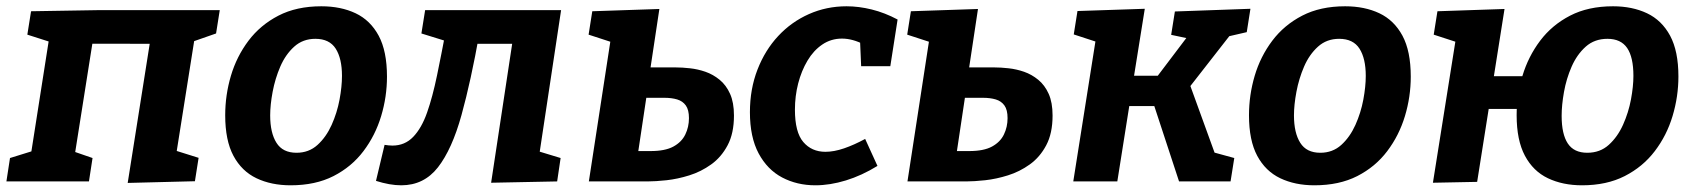

<svg xmlns="http://www.w3.org/2000/svg" viewBox="-29 -566 5286 599"><path d="M369.4 4.7 443.9 -466.3 473.4 -429.3 222.9 -429.7 264.9 -466.3 200.3 -57.8 185.7 -98.6 259.7 -73 248.5 0H-9L2.2 -73L97.9 -102.7L63.3 -57.8L129 -476.8L156.5 -425.8L56.3 -457.9L67.9 -530.9L273.6 -534.3H656.6L645.1 -461.6L548.7 -427.9L583.3 -479.2L516.5 -57.8L499.2 -102.3L590.6 -73.6L579.1 -0.6Z M973.5 -546.4Q1034.4 -546.4 1080.4 -524.6Q1126.4 -502.8 1152.4 -454.6Q1178.3 -406.4 1178.3 -326.9Q1178.3 -264.1 1160.1 -203.8Q1141.9 -143.4 1104.9 -94.5Q1068 -45.6 1011.5 -16.7Q955 12.1 877.6 12.1Q817.4 12.1 771.2 -9.9Q725.1 -31.9 699.3 -79.9Q673.6 -127.9 673.6 -206.4Q673.6 -269.4 691.4 -329.6Q709.3 -389.9 746.2 -438.9Q783.2 -488 839.7 -517.2Q896.2 -546.4 973.5 -546.4ZM954.9 -444.9Q915.9 -444.9 888.8 -420.4Q861.7 -395.9 845.5 -358.4Q829.3 -320.8 821.6 -279.8Q813.9 -238.8 813.9 -206Q813.9 -151.5 833.5 -120.5Q853 -89.4 896 -89.4Q934.6 -89.4 961.6 -113.9Q988.5 -138.3 1005.6 -176.2Q1022.6 -214.1 1030.3 -255.2Q1037.9 -296.2 1037.9 -329.3Q1037.9 -383.4 1018.4 -414.1Q998.8 -444.9 954.9 -444.9Z M1144 -1.7 1170.8 -114.1Q1176.8 -113.1 1183.1 -112.5Q1189.5 -111.8 1195.1 -111.8Q1234 -111.8 1260.1 -139Q1286.3 -166.2 1303.5 -215.2Q1320.7 -264.2 1334.4 -330.6Q1348.1 -397.1 1363 -475.7L1391.5 -428.8L1285.7 -461.6L1297.3 -534.3H1721.5L1653.4 -83.1L1645 -95.8L1720 -73L1709.2 0L1503.2 4.1L1575 -469.8L1589.9 -429.3H1420.4L1466.9 -463.6Q1440.2 -313.3 1410.7 -206.8Q1381.2 -100.4 1337.4 -44.1Q1293.5 12.1 1222.9 12.1Q1205.1 12.1 1185.1 8.6Q1165.2 5 1144 -1.7Z M1959.4 -74.8 1941.4 -94.7H2000.7Q2046.1 -94.7 2071.9 -108.8Q2097.6 -122.8 2109 -146.4Q2120.4 -169.9 2120.4 -197.5Q2120.4 -223.4 2110.6 -237Q2100.9 -250.6 2083.5 -255.8Q2066.1 -260.9 2043.6 -260.9H1965.3L1990.1 -279.5ZM1996.5 -328.5 1983 -355.7H2078.6Q2099.1 -355.7 2123.4 -353Q2147.8 -350.4 2171.8 -342.1Q2195.7 -333.8 2216.1 -317.1Q2236.5 -300.4 2248.6 -273.4Q2260.8 -246.4 2260.8 -205.6Q2260.8 -149.9 2241 -112.8Q2221.3 -75.6 2189.7 -53Q2158.1 -30.3 2121.5 -18.9Q2085 -7.5 2050.4 -3.7Q2015.8 0 1991.6 0H1808.1L1885.4 -503.4L1935 -416.3L1807.3 -457.9L1818.8 -530.9L2028.1 -538Z M2514.8 12.1Q2457.6 12.1 2411.2 -12.3Q2364.9 -36.7 2337.7 -87.5Q2310.6 -138.3 2310.6 -216.1Q2310.6 -288.2 2334.2 -348.9Q2357.8 -409.6 2398.9 -453.7Q2440 -497.8 2494.8 -522.1Q2549.6 -546.4 2612.1 -546.4Q2650.3 -546.4 2690.7 -536.4Q2731.2 -526.4 2771.3 -505.1L2748.6 -359.5H2657.6L2654.1 -440.9L2667.6 -426.5Q2631.1 -445.6 2597.9 -445.6Q2563.6 -445.6 2536.3 -427Q2509 -408.5 2490.2 -376.8Q2471.3 -345.1 2461.1 -305.6Q2451 -266.1 2451 -223.9Q2451 -153.5 2477.1 -123Q2503.2 -92.4 2546.1 -92.4Q2572.9 -92.4 2604.4 -103.2Q2635.9 -114 2670.1 -132.6L2708.5 -48.4Q2659.6 -18.3 2610 -3.1Q2560.3 12.1 2514.8 12.1Z M2953.4 -74.8 2935.4 -94.7H2994.7Q3040.1 -94.7 3065.9 -108.8Q3091.6 -122.8 3103 -146.4Q3114.4 -169.9 3114.4 -197.5Q3114.4 -223.4 3104.6 -237Q3094.9 -250.6 3077.5 -255.8Q3060.1 -260.9 3037.6 -260.9H2959.3L2984.1 -279.5ZM2990.5 -328.5 2977 -355.7H3072.6Q3093.1 -355.7 3117.4 -353Q3141.8 -350.4 3165.8 -342.1Q3189.7 -333.8 3210.1 -317.1Q3230.5 -300.4 3242.6 -273.4Q3254.8 -246.4 3254.8 -205.6Q3254.8 -149.9 3235 -112.8Q3215.3 -75.6 3183.7 -53Q3152.1 -30.3 3115.5 -18.9Q3079 -7.5 3044.4 -3.7Q3009.8 0 2985.6 0H2802.1L2879.4 -503.4L2929 -416.3L2801.3 -457.9L2812.8 -530.9L3022.1 -538Z M3319.4 0 3399.1 -503.7 3448.1 -417 3320.9 -458.6 3332.5 -531.6 3542.5 -538.6 3505.9 -310.2 3487.6 -329.7H3609.8L3571.5 -314.5L3680.9 -459L3688.6 -443.8L3624.8 -457.3L3636.4 -530.2L3872.1 -538.6L3860.6 -465.7L3777.8 -446.6L3818.2 -468.6L3670.6 -279.5L3678.2 -315.7L3765.5 -75.2L3748.3 -93.1L3821.7 -73L3810.1 0H3649.4L3567 -250.9L3585.6 -235H3472L3497 -253.6L3456.8 0Z M4167.5 -546.4Q4228.4 -546.4 4274.4 -524.6Q4320.4 -502.8 4346.4 -454.6Q4372.3 -406.4 4372.3 -326.9Q4372.3 -264.1 4354.1 -203.8Q4335.9 -143.4 4298.9 -94.5Q4262 -45.6 4205.5 -16.7Q4149 12.1 4071.6 12.1Q4011.4 12.1 3965.2 -9.9Q3919.1 -31.9 3893.3 -79.9Q3867.6 -127.9 3867.6 -206.4Q3867.6 -269.4 3885.4 -329.6Q3903.3 -389.9 3940.2 -438.9Q3977.2 -488 4033.7 -517.2Q4090.2 -546.4 4167.5 -546.4ZM4148.9 -444.9Q4109.9 -444.9 4082.8 -420.4Q4055.7 -395.9 4039.5 -358.4Q4023.3 -320.8 4015.6 -279.8Q4007.9 -238.8 4007.9 -206Q4007.9 -151.5 4027.5 -120.5Q4047 -89.4 4090 -89.4Q4128.6 -89.4 4155.6 -113.9Q4182.5 -138.3 4199.6 -176.2Q4216.6 -214.1 4224.3 -255.2Q4231.9 -296.2 4231.9 -329.3Q4231.9 -383.4 4212.4 -414.1Q4192.8 -444.9 4148.9 -444.9Z M4598.7 -328.3H4791.6L4775 -226.1H4580.7ZM5003.3 -546.4Q5063.4 -546.4 5109.4 -524.6Q5155.4 -502.8 5181.4 -454.6Q5207.3 -406.4 5207.3 -327.5Q5207.3 -264.8 5189.1 -204.1Q5170.9 -143.4 5133.6 -94.5Q5096.4 -45.6 5039.8 -16.7Q4983.3 12.1 4906.7 12.1Q4846.4 12.1 4800.3 -9.9Q4754.1 -31.9 4728.4 -80.2Q4702.6 -128.6 4702.6 -206.4Q4702.6 -269.4 4720.8 -329.6Q4739 -389.9 4775.9 -438.9Q4812.9 -488 4869.4 -517.2Q4925.9 -546.4 5003.3 -546.4ZM4985.9 -444.9Q4945.6 -444.9 4918.1 -420.4Q4890.7 -395.9 4874.1 -358Q4857.6 -320.2 4850.3 -279.1Q4843 -238.1 4843 -204.6Q4843 -147.4 4862.2 -118.4Q4881.4 -89.4 4922.9 -89.4Q4962.9 -89.4 4990.2 -114.2Q5017.6 -139 5034.6 -176.9Q5051.6 -214.8 5059.3 -255.8Q5066.9 -296.9 5066.9 -329.3Q5066.9 -387.5 5047.4 -416.2Q5027.8 -444.9 4985.9 -444.9ZM4441.4 4.1 4522.1 -503.4 4571.7 -416.3 4443.9 -457.9 4455.5 -530.9 4664.8 -538 4579.4 1.4Z"/></svg>

Font: Bitter Thin
Style: Italic
Weight: 100
Italic angle: -9°
Designer: Sol Matas, and Bitter project Authors
Foundry: Sol Matas
Version: Version 2.002